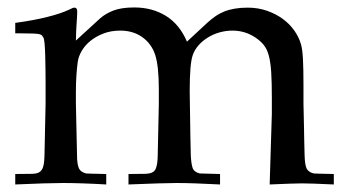

<svg xmlns="http://www.w3.org/2000/svg" viewBox="-20 -490 923 510"><path d="M20.5 0V-27.8L66.9 -28.3Q76.7 -28.8 82.3 -31.5Q87.9 -34.2 91.3 -39.6Q94.7 -44.9 96.2 -53.7Q97.7 -62.5 98.1 -74.7Q98.1 -81.1 101.1 -214.8V-272.9Q101.1 -287.1 100.8 -305.9Q100.6 -324.7 100.1 -342.8Q99.6 -360.8 98.4 -374.5Q97.2 -388.2 94.7 -391.1Q92.8 -394 91.3 -396Q89.8 -397.9 84.7 -399.2Q79.6 -400.4 68.8 -400.9Q58.1 -401.4 38.1 -401.4H20.5V-429.2Q70.3 -436 106.2 -445.1Q142.1 -454.1 164.6 -464.8Q174.8 -470.2 177.7 -469.7Q185.1 -469.7 185.1 -460Q185.1 -448.7 183.6 -429.4Q182.1 -410.2 181.6 -382.3L245.6 -440.9Q259.8 -453.6 281 -461.9Q302.2 -470.2 336.9 -470.2Q384.3 -470.2 420.7 -447.8Q457 -425.3 476.6 -379.4L530.3 -429.2Q541 -439 551.8 -446.5Q562.5 -454.1 575.2 -459.2Q587.9 -464.4 603.3 -467Q618.7 -469.7 637.7 -469.7Q665.5 -469.7 689.2 -461.4Q712.9 -453.1 731.2 -439.7Q749.5 -426.3 761.7 -408.9Q773.9 -391.6 779.3 -373Q783.2 -360.4 784.7 -333.5Q786.1 -306.6 786.1 -265.6V-214.8L787.6 -147Q787.6 -143.6 787.8 -132.6Q788.1 -121.6 788.3 -109.6Q788.6 -97.7 788.8 -88.1Q789.1 -78.6 789.1 -77.6Q789.6 -55.2 793.7 -44.2Q797.9 -33.2 813 -29.3Q815.9 -28.8 866.7 -27.8V0Q805.2 -2.9 782.7 -2.9Q761.7 -2.9 696.3 0L702.1 -187.5V-229.5Q702.1 -271 700.4 -297.9Q698.7 -324.7 694.1 -342Q689.5 -359.4 680.9 -370.1Q672.4 -380.9 658.7 -390.1Q631.3 -408.7 597.2 -408.7Q580.6 -408.7 563.7 -404.1Q546.9 -399.4 532.5 -390.6Q518.1 -381.8 507.3 -369.6Q496.6 -357.4 491.7 -342.8Q483.9 -319.8 483.9 -247.6L485.4 -147Q485.4 -143.6 485.6 -132.6Q485.8 -121.6 486.1 -109.4Q486.3 -97.2 486.6 -87.6Q486.8 -78.1 486.8 -77.6Q487.8 -55.7 491.5 -44.4Q495.1 -33.2 510.3 -29.3Q514.2 -28.8 564.5 -27.8V0Q527.8 -2 499.5 -2.9Q471.2 -3.9 449.2 -3.9Q431.6 -3.9 400.1 -2.9Q368.7 -2 321.3 0V-27.8L367.7 -28.3Q387.7 -29.3 393.1 -40.5Q398.4 -51.8 398.9 -74.7Q399.4 -81.1 401.9 -214.8V-252.9Q401.9 -314.5 392.1 -344.7Q382.3 -374 357.9 -391.4Q333.5 -408.7 299.3 -408.7Q274.9 -408.7 255.1 -401.1Q235.4 -393.6 220.7 -381.8Q206.1 -370.1 197.3 -355.2Q188.5 -340.3 186.5 -325.7Q184.1 -308.6 182.9 -288.6Q181.6 -268.6 181.6 -244.6V-214.8Q184.6 -88.4 184.6 -77.6Q184.6 -55.7 189 -44.4Q193.4 -33.2 208.5 -29.3Q211.4 -28.8 262.2 -27.8V0Q228.5 -2 200 -2.9Q171.4 -3.9 147.5 -3.9Q126.5 -3.9 95 -2.9Q63.5 -2 20.5 0Z"/></svg>

Font: XB Kayhan
Style: Regular
Weight: 400
Designer: Behnam
Foundry: Irmug
Version: Version 7.300 2009